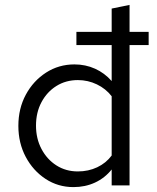

<svg xmlns="http://www.w3.org/2000/svg" viewBox="-20 -757 640 784"><path d="M280 7Q217 7 166 -26.5Q115 -60 85 -116.5Q55 -173 55 -243Q55 -314 85.5 -370.5Q116 -427 168 -460.5Q220 -494 284 -494Q329 -494 368 -476.5Q407 -459 436 -426V-573H292V-627H436V-722L509 -737V-627H587V-573H509V0H436V-65Q408 -30 368 -11.5Q328 7 280 7ZM298 -57Q341 -57 377 -74Q413 -91 436 -122V-364Q412 -395 375.5 -412.5Q339 -430 298 -430Q249 -430 210.5 -406Q172 -382 149.5 -340Q127 -298 127 -244Q127 -191 149.5 -148.5Q172 -106 210.5 -81.5Q249 -57 298 -57Z"/></svg>

Font: Red Hat Mono
Style: Regular
Weight: 400
Designer: Pentagram, MCKL
Foundry: Pentagram, MCKL
Version: Version 1.023